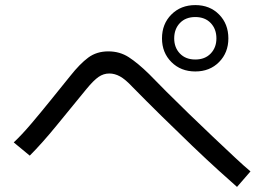

<svg xmlns="http://www.w3.org/2000/svg" viewBox="-20 -794 1040 755"><path d="M748 -513Q691 -513 654 -550Q617 -587 617 -643Q617 -700 654 -737Q691 -774 748 -774Q805 -774 841.5 -737Q878 -700 878 -643Q878 -587 841.5 -550Q805 -513 748 -513ZM748 -560Q786 -560 808.5 -583.5Q831 -607 831 -643Q831 -680 808.5 -703.5Q786 -727 748 -727Q710 -727 687.5 -703.5Q665 -680 665 -643Q665 -607 687.5 -583.5Q710 -560 748 -560ZM965 -120 912 -59Q888 -80 841 -122.5Q794 -165 735.5 -221Q677 -277 616 -337Q555 -397 501 -452Q473 -482 452 -493.5Q431 -505 410 -505Q387 -505 367.5 -491.5Q348 -478 320 -444Q261 -372 203 -301Q145 -230 97 -182L34 -234Q65 -263 102 -306.5Q139 -350 178.5 -399Q218 -448 256 -495Q294 -543 327 -567.5Q360 -592 406 -592Q451 -592 486.5 -569Q522 -546 566 -503Q593 -475 634 -434Q675 -393 723 -346.5Q771 -300 818 -255.5Q865 -211 903.5 -175Q942 -139 965 -120Z"/></svg>

Font: Murecho
Style: Regular
Weight: 400
Designer: Neil Summerour
Foundry: Positype
Version: Version 1.010; ttfautohint (v1.8.3)